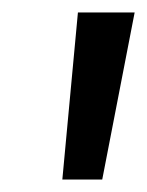

<svg xmlns="http://www.w3.org/2000/svg" viewBox="-20 -701 236 308"><path d="M80 -413H144L196 -681H105Z"/></svg>

Font: Ronzino Oblique
Style: Italic
Weight: 400
Italic angle: -8°
Designer: Nunzio Mazzaferro
Foundry: Collletttivo
Version: Version 1.000;Glyphs 3.3 (3337)